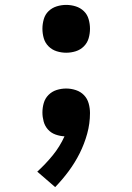

<svg xmlns="http://www.w3.org/2000/svg" viewBox="-20 -548 540 783"><path d="M205 215 132 152Q166 121 195 85.5Q224 50 243 8Q224 7 206 0.5Q188 -6 175.5 -20Q163 -34 158 -52.5Q153 -71 153 -89Q153 -109 158.5 -128Q164 -147 178 -161Q192 -175 211 -181Q230 -187 250 -187Q270 -187 289.5 -180.5Q309 -174 322.5 -160Q336 -146 341.5 -126.5Q347 -107 347 -87Q347 -44 335.5 -2.5Q324 39 305 77Q286 115 260.5 149.5Q235 184 205 215ZM250 -333Q230 -333 211 -339Q192 -345 178 -359Q164 -373 158.5 -392Q153 -411 153 -431Q153 -450 158.5 -469.5Q164 -489 178 -502.5Q192 -516 211 -522Q230 -528 250 -528Q270 -528 289 -522Q308 -516 322 -502.5Q336 -489 341.5 -469.5Q347 -450 347 -431Q347 -411 341.5 -392Q336 -373 322 -359Q308 -345 289 -339Q270 -333 250 -333Z"/></svg>

Font: Iosevka
Style: Bold
Weight: 700
Monospace: yes
Designer: Belleve Invis
Foundry: Belleve Invis
Version: Version 32.5.0; ttfautohint (v1.8.4)